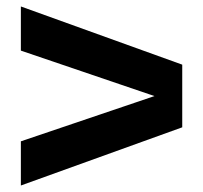

<svg xmlns="http://www.w3.org/2000/svg" viewBox="-20 -614 622 588"><path d="M43.9 -459V-594.2L538.1 -416V-224.1L43.9 -45.9V-181.2L453.1 -319.8Z"/></svg>

Font: TASA Orbiter Deck
Style: Bold
Weight: 700
Designer: Weizhong Zhang
Version: Version 1.000;Glyphs 3.1.2 (3151)